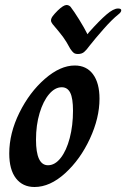

<svg xmlns="http://www.w3.org/2000/svg" viewBox="-20 -738 505 768"><path d="M17 -124Q17 -205 57.5 -287Q98 -369 159.5 -422.5Q221 -476 279 -476Q326 -476 352 -441Q378 -406 378 -343Q378 -266 339.5 -183Q301 -100 240.5 -45Q180 10 118 10Q71 10 44 -24.5Q17 -59 17 -124ZM272 -295Q272 -345 261 -367Q250 -389 227 -389Q200 -389 176.5 -361.5Q153 -334 138.5 -286Q124 -238 124 -179Q124 -77 172 -77Q200 -77 223 -106.5Q246 -136 259 -186Q272 -236 272 -295ZM261 -543Q245 -573 232 -590.5Q219 -608 190 -642Q184 -650 184 -656Q184 -664 190.5 -673Q197 -682 211 -696Q234 -718 246 -718Q255 -718 262 -711Q276 -693 296.5 -660Q317 -627 330 -601L336 -609Q378 -656 406 -680Q434 -704 452 -704Q465 -704 465 -697Q465 -689 453 -680Q428 -660 394.5 -622Q361 -584 339 -556Q326 -538 316.5 -530Q307 -522 292 -522Q281 -522 275 -526.5Q269 -531 261 -543Z"/></svg>

Font: Charm
Style: Bold
Weight: 700
Designer: Katatrad Aksorn Co.,Ltd.
Foundry: Cadson Demak Co.,Ltd.
Version: Version 1.001